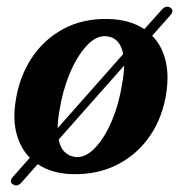

<svg xmlns="http://www.w3.org/2000/svg" viewBox="-20 -521 556 586"><path d="M20 42Q6 34 20.5 17.5L71 -39.5Q42.5 -68.5 30.8 -112Q19 -155.5 27.5 -211Q38 -284 75.2 -341.8Q112.5 -399.5 172.5 -432.2Q232.5 -465 311 -463Q376 -461.5 420.5 -432L473 -490.5Q486 -506 499.5 -498Q513 -489.5 499.5 -474L444.5 -412Q473 -383 484.5 -339.2Q496 -295.5 488 -240.5Q477.5 -165.5 439 -108.2Q400.5 -51 340 -19.5Q279.5 12 203 10.5Q139 9.5 95 -20L46.5 35Q33 50.5 20 42ZM161.5 -183.5Q156 -154 156 -130L356 -356Q346 -407.5 303.5 -410.5Q273 -412.5 244 -381Q215 -349.5 193 -297Q171 -244.5 161.5 -183.5ZM213 -41.5Q242 -40 270.5 -70Q299 -100 321 -151.5Q343 -203 353 -266.5Q358.5 -296.5 359 -321L159 -95Q164.5 -68.5 178.8 -55.8Q193 -43 213 -41.5Z"/></svg>

Font: Fraunces 72pt Soft SemiBold
Style: Italic
Weight: 600
Italic angle: -16°
Version: Version 1.000;[b76b70a41]